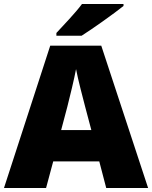

<svg xmlns="http://www.w3.org/2000/svg" viewBox="-20 -947 766 967"><path d="M602 -917V-927H393C360 -882 298 -818 264 -781V-767H391C445 -801 555 -879 602 -917ZM515 0H726L490 -717H233L0 0H212L248 -134H480ZM409 -409 440 -292H288L319 -409C331 -456 354 -550 363 -599C372 -550 399 -447 409 -409Z"/></svg>

Font: Noto Sans Gujarati Black
Style: Regular
Weight: 900
Designer: Jelle Bosma - Monotype Design Team, Universal Thirst
Foundry: Monotype Imaging Inc.
Version: Version 2.106